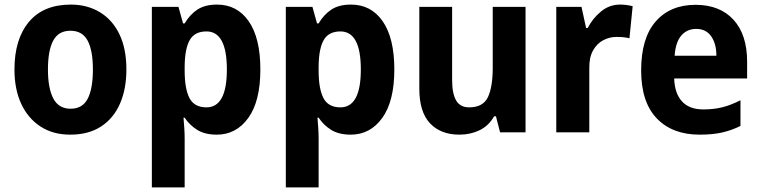

<svg xmlns="http://www.w3.org/2000/svg" viewBox="-20 -577 3318 837"><path d="M531 -274Q531 -189 503 -125Q475 -61 420.5 -25.5Q366 10 286 10Q211 10 156.5 -25.5Q102 -61 72.5 -124.5Q43 -188 43 -274Q43 -406 106 -481.5Q169 -557 289 -557Q360 -557 415 -524Q470 -491 500.5 -428Q531 -365 531 -274ZM189 -274Q189 -192 212.5 -147.5Q236 -103 288 -103Q340 -103 362.5 -147Q385 -191 385 -274Q385 -357 362 -400Q339 -443 287 -443Q235 -443 212 -400Q189 -357 189 -274Z M926 -557Q1014 -557 1064.5 -484Q1115 -411 1115 -274Q1115 -136 1062.5 -63Q1010 10 925 10Q873 10 839.5 -11Q806 -32 785 -64H780Q782 -41 783.5 -17.5Q785 6 785 27V240H642V-547H758L778 -475H785Q808 -514 841 -535.5Q874 -557 926 -557ZM880 -440Q829 -440 807.5 -403Q786 -366 785 -289V-269Q785 -190 806 -149.5Q827 -109 880 -109Q969 -109 969 -274Q969 -440 880 -440Z M1510 -557Q1598 -557 1648.5 -484Q1699 -411 1699 -274Q1699 -136 1646.5 -63Q1594 10 1509 10Q1457 10 1423.5 -11Q1390 -32 1369 -64H1364Q1366 -41 1367.5 -17.5Q1369 6 1369 27V240H1226V-547H1342L1362 -475H1369Q1392 -514 1425 -535.5Q1458 -557 1510 -557ZM1464 -440Q1413 -440 1391.5 -403Q1370 -366 1369 -289V-269Q1369 -190 1390 -149.5Q1411 -109 1464 -109Q1553 -109 1553 -274Q1553 -440 1464 -440Z M2271 -547V0H2160L2142 -70H2134Q2111 -29 2071 -9.5Q2031 10 1983 10Q1901 10 1854.5 -39.5Q1808 -89 1808 -190V-547H1951V-228Q1951 -169 1968.5 -139Q1986 -109 2025 -109Q2086 -109 2107 -153.5Q2128 -198 2128 -282V-547Z M2683 -557Q2711 -557 2738 -550L2724 -410Q2713 -413 2699.5 -414.5Q2686 -416 2667 -416Q2637 -416 2609.5 -401.5Q2582 -387 2565 -356.5Q2548 -326 2549 -278V0H2405V-547H2515L2535 -455H2542Q2563 -496 2599.5 -526.5Q2636 -557 2683 -557Z M3012 -556Q3118 -556 3177.5 -491Q3237 -426 3237 -308V-235H2919Q2921 -170 2953 -135Q2985 -100 3046 -100Q3092 -100 3129.5 -109.5Q3167 -119 3208 -140V-28Q3170 -9 3128.5 0.5Q3087 10 3030 10Q2911 10 2843 -61Q2775 -132 2775 -270Q2775 -411 2838.5 -483.5Q2902 -556 3012 -556ZM3015 -451Q2975 -451 2950 -422Q2925 -393 2921 -334H3103Q3103 -386 3080.5 -418.5Q3058 -451 3015 -451Z"/></svg>

Font: Noto Sans Hebrew SemiCondensed
Style: Bold
Weight: 700
Width: 4
Designer: Monotype Design Team
Foundry: Monotype Imaging Inc.
Version: Version 2.004; ttfautohint (v1.8.4.7-5d5b)